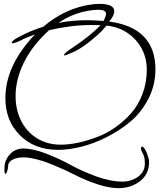

<svg xmlns="http://www.w3.org/2000/svg" viewBox="-20 -704 836 998"><path d="M496 -684Q574 -684 574 -645Q574 -623 547 -592Q788 -560 788 -343Q788 -262 751.5 -191Q715 -120 658.5 -72.5Q602 -25 533 9.5Q464 44 399.5 59.5Q335 75 282 75Q160 75 84 -0.5Q8 -76 8 -194Q8 -364 162 -525Q111 -507 90 -495Q85 -493 81 -491Q77 -489 73 -487Q69 -485 65.5 -484Q62 -483 59 -482Q56 -481 53.5 -480.5Q51 -480 49.5 -479.5Q48 -479 46 -479Q42 -480 41 -482Q41 -493 82 -514Q142 -546 205 -565Q320 -663 457 -681Q459 -681 461 -681.5Q463 -682 465 -682Q467 -682 469.5 -682.5Q472 -683 474 -683Q476 -683 478 -683Q480 -683 482.5 -683Q485 -683 487 -683.5Q489 -684 491.5 -684Q494 -684 496 -684ZM755 138Q755 201 708 237.5Q661 274 596 274Q547 274 485.5 253.5Q424 233 373.5 207Q323 181 258 154Q193 127 142 118Q123 114 103 114Q68 114 45 126Q22 138 22 160Q22 171 17.5 185.5Q13 200 8 200Q3 200 3 171Q3 129 31 98.5Q59 68 100 68Q152 68 221.5 95Q291 122 348.5 154Q406 186 480.5 213Q555 240 617 240Q662 240 697.5 214.5Q733 189 733 145Q733 134 732 125.5Q731 117 729 110.5Q727 104 725.5 100.5Q724 97 720.5 90.5Q717 84 716 82Q710 67 715 59Q717 57 720 58Q732 63 743.5 92.5Q755 122 755 138ZM518 -595Q531 -619 531 -632Q531 -653 493 -653Q489 -653 485 -653Q481 -653 476.5 -652.5Q472 -652 467 -652Q367 -642 284 -585Q354 -599 433 -599Q453 -599 474.5 -598Q496 -597 518 -595ZM61 -206Q61 -133 90 -75.5Q119 -18 172.5 15Q226 48 296 48Q338 48 385 38Q432 28 483 9Q534 -10 580 -42.5Q626 -75 662.5 -116.5Q699 -158 721 -216.5Q743 -275 743 -342Q743 -432 684.5 -496.5Q626 -561 534 -571Q527 -562 509 -543Q491 -524 449.5 -490.5Q408 -457 371 -438Q325 -416 315 -416Q312 -416 312 -417Q312 -427 367 -463Q445 -515 503 -573Q480 -574 455 -574Q398 -574 342 -566.5Q286 -559 235 -547Q147 -467 104 -378.5Q61 -290 61 -206Z"/></svg>

Font: Bilbo Swash Caps
Style: Regular
Weight: 400
Designer: Robert E. Leuschke
Foundry: Robert E. Leuschke
Version: Version 1.002